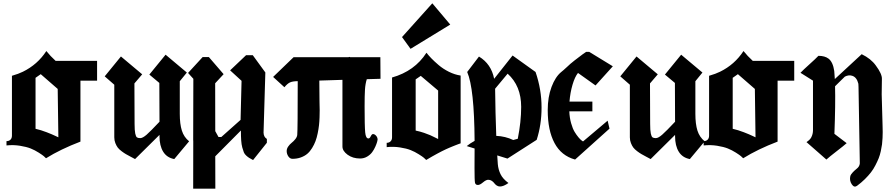

<svg xmlns="http://www.w3.org/2000/svg" viewBox="-20 -953 5348 1155"><path d="M331.1 -127 327.1 -418 225.1 -506.8 193.8 -484.9V-178.2Q226.1 -170.9 260.7 -157.5Q295.4 -144 313.2 -135.3Q331.1 -126.5 331.1 -127ZM463.9 -101.1Q344.7 -55.7 256.8 -1Q251 -6.8 243.9 -13.2Q236.8 -19.5 213.1 -34.7Q189.5 -49.8 164.6 -59.8Q139.6 -69.8 100.1 -76.2Q60.5 -82.5 19 -78.1V-104Q33.2 -104 42 -111.8Q51.8 -120.6 51.8 -137.2V-497.1Q92.3 -508.8 117.7 -521.5Q205.6 -564.5 258.8 -646Q282.7 -615.7 314.5 -586.9H564V-467.8H463.9Z M1061.5 -268.1Q1061.5 -207 1074 -167.5Q1086.4 -127.9 1117.7 -103L1028.3 3.9Q983.9 -4.4 961.7 -40.3Q939.5 -76.2 939.5 -133.8V-141.6L792.5 3.9Q785.2 0 766.4 -10Q747.6 -20 737.3 -25.9Q727.1 -31.7 711.7 -43.2Q696.3 -54.7 688.2 -65.4Q680.2 -76.2 673.8 -92.3Q667.5 -108.4 667.5 -127V-443.4L609.9 -493.7L707.5 -613.3L835.4 -505.9L788.6 -451.2L789.6 -208Q789.6 -168.5 793.5 -149.9Q797.4 -131.3 803.7 -126.7Q810.1 -122.1 823.7 -122.1Q838.4 -122.1 862.1 -142.8Q885.7 -163.6 939.5 -220.7L938.5 -454.1L878.4 -504.4L976.1 -624L1104 -516.6L1061.5 -464.4Z M1427.2 -231.9Q1433.1 -465.8 1433.1 -466.8L1364.3 -529.8L1460.4 -621.1H1500.5L1576.2 -517.1L1565.4 -154.8Q1566.4 -128.4 1585.4 -117.2V-94.2L1502.4 9.8Q1486.8 1.5 1479.5 -2.9Q1472.2 -7.3 1461.7 -16.6Q1451.2 -25.9 1446.8 -36.9Q1442.4 -47.9 1437.5 -65.7Q1432.6 -83.5 1430.9 -108.4Q1429.2 -133.3 1429.2 -168L1274.9 -12.7L1275.4 182.1H1142.1L1142.6 -107.4L1142.1 -107.9L1143.1 -479L1111.3 -514.2L1199.2 -609.9H1236.3L1325.2 -506.8L1274.4 -452.1L1274.9 -164.1L1294.4 -128.9H1311.5Z M2146 0.5Q2102.1 0.5 2071 -22.2Q2040 -44.9 2040 -71.8V-472.7L1900.9 -468.3Q1901.9 -382.3 1901.9 -352.1Q1901.9 -346.7 1902.3 -326.7Q1902.8 -306.6 1903.1 -290Q1903.3 -273.4 1902.3 -247.1Q1901.4 -220.7 1898.9 -199Q1896.5 -177.2 1891.1 -150.9Q1885.7 -124.5 1877.9 -103.8Q1870.1 -83 1857.4 -62.3Q1844.7 -41.5 1828.6 -27.8Q1812.5 -14.2 1789.6 -5.9Q1766.6 2.4 1739.3 2.4Q1724.6 2.4 1714.6 -12.2Q1704.6 -26.9 1704.6 -44.4Q1704.6 -58.6 1713.9 -71.8Q1723.1 -85 1734.6 -94Q1746.1 -103 1756.3 -115.7Q1766.6 -128.4 1768.1 -141.1Q1771 -171.9 1771 -464.8Q1739.3 -464.4 1723.6 -456.8Q1708 -449.2 1690.9 -428.2L1623 -490.2L1746.1 -608.9H1793H1897.9H2075.2L2084 -610.8Q2084.5 -610.4 2085.2 -609.9Q2085.9 -609.4 2086.4 -608.9H2268.1L2269 -479L2186.5 -476.6Q2177.7 -448.7 2175.5 -413.6Q2173.3 -378.4 2173.3 -312Q2173.3 -194.3 2176.8 -157.2Q2180.2 -120.1 2196.3 -120.1Q2204.1 -120.1 2210.4 -133.3Q2216.8 -146.5 2223.6 -146.5Q2233.9 -146.5 2242.7 -136.2Q2251.5 -126 2251.5 -112.8Q2251.5 -109.9 2248.5 -99.1Q2245.6 -88.4 2238 -71Q2230.5 -53.7 2219.2 -38.1Q2208 -22.5 2188.7 -11Q2169.4 0.5 2146 0.5Z M2688.5 -805.2 2449.7 -659.2 2398.4 -730 2580.6 -933.1ZM2615.7 -408.2 2511.2 -496.6 2480.5 -475.6V-167.5Q2506.8 -162.1 2531 -153.8Q2555.2 -145.5 2568.4 -139.6Q2581.5 -133.8 2596.7 -126Q2611.8 -118.2 2615.7 -116.7ZM2338.4 -126.5V-486.8Q2474.6 -525.4 2545.4 -635.7Q2558.1 -619.6 2574.7 -602.3Q2591.3 -585 2618.4 -561.8Q2645.5 -538.6 2680.4 -521.2Q2715.3 -503.9 2751 -498.5V-90.8Q2748 -89.8 2735.4 -85.2Q2722.7 -80.6 2718.3 -78.6Q2713.9 -76.7 2701.4 -71.8Q2689 -66.9 2681.4 -63.5Q2673.8 -60.1 2660.6 -54.2Q2647.5 -48.3 2636 -42.2Q2624.5 -36.1 2609.6 -28.3Q2594.7 -20.5 2578.4 -11Q2562 -1.5 2543.9 9.3Q2537.6 2.9 2530 -3.7Q2522.5 -10.3 2499 -25.1Q2475.6 -40 2450.4 -50Q2425.3 -60.1 2386 -66.2Q2346.7 -72.3 2306.2 -67.9V-93.8Q2320.3 -93.8 2329.3 -102.5Q2338.4 -111.3 2338.4 -126.5Z M2855 159.7Q2840.3 159.7 2837.4 146Q2834.5 132.3 2834.5 57.6Q2834.5 43 2834.7 3.7Q2835 -35.6 2835 -59.6L2787.6 -74.2Q2808.6 -91.3 2835 -105.5Q2833 -422.4 2790.5 -520L2861.3 -612.8Q2935.1 -568.4 2952.6 -479L3063.5 -619.1L3201.7 -520Q3237.8 -415 3237.8 -306.2Q3237.8 -202.6 3208.5 -111.8L3032.7 1L2971.2 -18.1Q2973.1 16.6 2974.6 34.2Q2977.5 66.9 2991 94.7Q3004.4 122.6 3038.6 147.9Q3009.3 168.9 2987.8 168.9Q2976.6 168.9 2967.5 162.6Q2958.5 156.2 2953.1 148.7Q2947.8 141.1 2938.2 134.8Q2928.7 128.4 2917 128.4Q2904.3 128.4 2885.7 144Q2867.2 159.7 2855 159.7ZM2965.3 -135.7Q3020 -133.3 3067.4 -110.8L3094.7 -118.2Q3115.2 -220.7 3115.2 -310.1Q3115.2 -436.5 3033.7 -509.8L2958.5 -419.4V-414.1Q2960 -275.9 2965.3 -135.7Z M3666.5 -554.2 3562.5 -439Q3500 -483.4 3457 -514.2Q3438 -490.7 3424.1 -443.4Q3410.2 -396 3405.8 -341.8H3543.5V-283.2H3404.8Q3406.2 -245.1 3415.5 -212.2Q3424.8 -179.2 3436.5 -159.9Q3448.2 -140.6 3460 -126.7Q3471.7 -112.8 3479.5 -107.4L3487.3 -102.1L3635.3 -227.1L3646.5 -179.2L3439.5 6.8Q3356.4 -16.1 3315.7 -92.5Q3274.9 -168.9 3274.9 -290.5Q3274.9 -369.1 3297.9 -430.2Q3320.8 -491.2 3356.4 -520Q3357.9 -521.5 3370.4 -531.7Q3382.8 -542 3392.6 -551.8Q3408.2 -567.4 3436.8 -589.8Q3465.3 -612.3 3485.8 -627L3506.3 -641.1H3524.4Z M4163.1 -268.1Q4163.1 -207 4175.5 -167.5Q4188 -127.9 4219.2 -103L4129.9 3.9Q4085.4 -4.4 4063.2 -40.3Q4041 -76.2 4041 -133.8V-141.6L3894 3.9Q3886.7 0 3867.9 -10Q3849.1 -20 3838.9 -25.9Q3828.6 -31.7 3813.2 -43.2Q3797.9 -54.7 3789.8 -65.4Q3781.7 -76.2 3775.4 -92.3Q3769 -108.4 3769 -127V-443.4L3711.4 -493.7L3809.1 -613.3L3937 -505.9L3890.1 -451.2L3891.1 -208Q3891.1 -168.5 3895 -149.9Q3898.9 -131.3 3905.3 -126.7Q3911.6 -122.1 3925.3 -122.1Q3939.9 -122.1 3963.6 -142.8Q3987.3 -163.6 4041 -220.7L4040 -454.1L3980 -504.4L4077.6 -624L4205.6 -516.6L4163.1 -464.4Z M4524.9 -127 4521 -418 4418.9 -506.8 4387.7 -484.9V-178.2Q4419.9 -170.9 4454.6 -157.5Q4489.3 -144 4507.1 -135.3Q4524.9 -126.5 4524.9 -127ZM4657.7 -101.1Q4538.6 -55.7 4450.7 -1Q4444.8 -6.8 4437.7 -13.2Q4430.7 -19.5 4407 -34.7Q4383.3 -49.8 4358.4 -59.8Q4333.5 -69.8 4293.9 -76.2Q4254.4 -82.5 4212.9 -78.1V-104Q4227.1 -104 4235.8 -111.8Q4245.6 -120.6 4245.6 -137.2V-497.1Q4286.1 -508.8 4311.5 -521.5Q4399.4 -564.5 4452.6 -646Q4476.6 -615.7 4508.3 -586.9H4757.8V-467.8H4657.7Z M4795.4 -515.1Q4811.5 -532.2 4849.4 -566.2Q4887.2 -600.1 4903.3 -617.2Q4941.9 -617.2 4964.4 -600.1Q4990.7 -579.6 4998.5 -525.9Q5000.5 -510.3 5002 -477.5Q5137.7 -603 5163.6 -627Q5219.2 -600.1 5248.5 -559.1Q5286.6 -507.8 5285.2 -478Q5283.7 -407.2 5283.9 -385.3Q5284.2 -363.3 5286.1 -306.9Q5288.1 -250.5 5288.6 -219.2Q5288.6 -212.4 5289.3 -191.7Q5290 -170.9 5290 -158.7Q5290 -146.5 5289.1 -123.5Q5288.1 -100.6 5285.9 -84.2Q5283.7 -67.9 5278.6 -43.9Q5273.4 -20 5265.9 -1.2Q5258.3 17.6 5246.3 41Q5234.4 64.5 5219.2 84Q5204.1 103.5 5182.6 124.8Q5161.1 146 5135.3 165Q5118.2 177.2 5104 155.8Q5090.3 135.3 5094.2 111.3Q5095.7 101.6 5100.6 95.2Q5108.9 84 5119.1 74.5Q5129.4 64.9 5135.5 60.3Q5141.6 55.7 5146.5 47.9Q5151.4 40 5152.3 29.8L5144.5 -430.2Q5144.5 -442.4 5143.6 -449.2Q5133.8 -488.8 5106.4 -497.1Q5085.9 -503.9 5062.5 -492.2Q5052.7 -482.9 5033 -463.4Q5013.2 -443.8 5003.4 -434.1Q5006.3 -326.2 4999.5 -147.9Q5067.4 -96.2 5073.2 -91.8Q5055.7 -76.2 5013.2 -43.5Q4970.7 -10.7 4951.2 6.8Q4931.2 -11.2 4891.4 -45.7Q4851.6 -80.1 4831.5 -98.1Q4853.5 -112.8 4860.4 -127Q4870.6 -147 4870.6 -168.9V-467.8Q4817.9 -500.5 4795.4 -515.1Z"/></svg>

Font: KJV1611
Style: Regular
Weight: 400
Version: Version 3.6.1